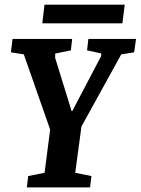

<svg xmlns="http://www.w3.org/2000/svg" viewBox="-20 -818 614 838"><path d="M97.1 0 103.1 -49.7 174.5 -63.7 198.9 -252.4 83.9 -580.8 27.6 -589.6 34.7 -648H294.9L289.3 -598.3L220.8 -584.1V-565L292.7 -332.8H295.2L421.7 -573.7V-584.8L359.9 -598.3L365.7 -648H573.6L565.5 -589.6L509.2 -580.7L335.5 -265.8L308.3 -63.7L379.1 -49.7L373.1 0ZM164.6 -716.1 174.2 -797.7H524.4L514.2 -716.1Z"/></svg>

Font: Faustina Light
Style: Italic
Weight: 300
Italic angle: -8°
Designer: Alfonso Garcia
Foundry: http://www.omnibus-type.com
Version: Version 1.200